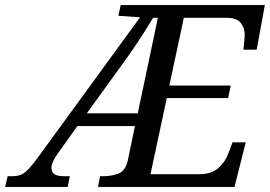

<svg xmlns="http://www.w3.org/2000/svg" viewBox="-78 -734 1060 754"><path d="M-58 0 -48 -42H-29Q-10 -42 4.5 -48Q19 -54 35 -71Q51 -88 74 -120L472 -666L387 -672L396 -714H962L930 -539H878Q879 -544 880 -557Q881 -570 882 -582.5Q883 -595 883 -597Q883 -625 867 -644.5Q851 -664 812 -664H644L587 -398H828L818 -349H577L513 -50H706Q753 -50 780 -74.5Q807 -99 819 -132L835 -175H887L843 0H307L315 -42H328Q361 -42 388.5 -53Q416 -64 425 -109L452 -239H226L151 -134Q124 -97 124 -75Q124 -58 135.5 -50Q147 -42 175 -42H196L188 0ZM263 -289H463L542 -664H523Q509 -640 488 -607Q467 -574 443 -539Q419 -504 396 -473Z"/></svg>

Font: NotoSerif-Italic
Style: Regular
Weight: 400
Italic angle: -12°
Designer: Monotype Design Team
Foundry: Monotype Imaging Inc.
Version: Version 2.007; ttfautohint (v1.8) -l 8 -r 50 -G 200 -x 14 -D